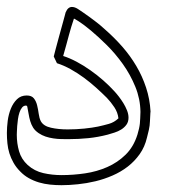

<svg xmlns="http://www.w3.org/2000/svg" viewBox="-20 -548 517 558"><path d="M417 -219.2Q416 -203.1 415.8 -195.8Q415.5 -188.5 414.8 -182.9Q414.1 -177.2 412.6 -170.4Q411.1 -163.6 407.2 -148.4Q400.9 -121.1 386 -100.1Q371.1 -79.1 351.1 -63.7Q331.1 -48.3 306.9 -37.8Q282.7 -27.3 257.3 -21.2Q231.9 -15.1 206.5 -12.5Q181.2 -9.8 158.7 -9.8Q142.1 -9.8 125.5 -11.5Q108.9 -13.2 93.3 -17.8Q77.6 -22.5 63.7 -30.3Q49.8 -38.1 38.6 -49.8Q26.9 -61.5 19.3 -75Q11.7 -88.4 7.3 -102.5Q2.9 -116.7 1.5 -131.6Q0 -146.5 0 -161.6Q0 -177.7 2.4 -196.8Q4.9 -215.8 11.5 -232.2Q18.1 -248.5 29.3 -259.5Q40.5 -270.5 57.6 -270.5Q71.8 -270.5 78.4 -262.2Q85 -253.9 87.9 -241.9Q90.8 -230 92.5 -217.3Q94.2 -204.6 98.6 -195.8Q106.4 -181.6 128.2 -176.8Q149.9 -171.9 176.8 -171.9Q200.7 -171.9 224.9 -174.3Q249 -176.8 265.1 -180.2Q280.8 -183.6 296.4 -188Q312 -192.4 324.2 -204.1Q322.3 -221.2 312.3 -236.3Q302.2 -251.5 290.5 -263.7Q275.9 -278.3 259 -293.5Q242.2 -308.6 223.6 -322.3Q205.1 -335.9 185.3 -346.9Q165.5 -357.9 145.5 -364.3Q143.1 -369.1 140.9 -374Q138.7 -378.9 136.2 -383.8Q138.2 -392.1 141.6 -404.8Q145 -417.5 148.9 -431.9Q152.8 -446.3 156.7 -460.4Q160.6 -474.6 163.8 -486.1Q167 -497.6 168.9 -504.9Q170.9 -512.2 170.9 -512.7V-512.2Q170.9 -511.7 170.4 -511.2Q174.3 -520.5 179 -524.2Q183.6 -527.8 189 -527.8Q197.3 -527.8 206.3 -522Q215.3 -516.1 223.1 -510.7Q239.3 -499.5 255.1 -487.5Q271 -475.6 285.2 -462.4Q312 -439 335.2 -412.6Q358.4 -386.2 376 -356.4Q393.6 -326.7 404.5 -293.5Q415.5 -260.3 417.5 -224.1ZM388.2 -222.7Q387.7 -260.7 373.3 -295.9Q358.9 -331.1 337.2 -361.6Q315.4 -392.1 290.3 -417Q265.1 -441.9 243.9 -459.5Q222.7 -477.1 208.5 -486.1Q194.3 -495.1 194.8 -493.7Q190.4 -481 187 -469.5Q183.6 -458 180.2 -445.6Q176.8 -433.1 172.9 -418.5Q168.9 -403.8 163.6 -385.3Q182.1 -379.4 202.4 -368.7Q222.7 -357.9 242.4 -344Q262.2 -330.1 280.3 -314.2Q298.3 -298.3 312 -283.2Q317.9 -276.9 325 -267.8Q332 -258.8 338.4 -248.5Q344.7 -238.3 349.1 -227.3Q353.5 -216.3 353.5 -206.1Q353.5 -193.8 347.4 -185.5Q341.3 -177.2 332.3 -171.6Q323.2 -166 312.5 -162.6Q301.8 -159.2 293 -156.7Q265.1 -149.4 236.8 -146.5Q208.5 -143.6 179.2 -143.6Q169.4 -143.6 158 -143.8Q146.5 -144 135 -145.8Q123.5 -147.5 112.5 -151.1Q101.6 -154.8 92.3 -161.1Q81.5 -168.5 76.2 -177.2Q70.8 -186 67.9 -196Q64.9 -206.1 63.2 -216.8Q61.5 -227.5 59.1 -238.8Q58.6 -239.3 58.3 -239.7Q58.1 -240.2 57.6 -240.7H57.1Q56.6 -241.2 55.7 -241.2Q48.8 -241.2 44.2 -235.6Q39.6 -230 36.6 -221.2Q33.7 -212.4 32.2 -201.9Q30.8 -191.4 30 -181.9Q29.3 -172.4 29.1 -165.3Q28.8 -158.2 28.8 -156.2Q28.8 -131.3 35.4 -108.4Q42 -85.4 60.5 -68.4Q80.1 -50.8 106 -44.9Q131.8 -39.1 158.7 -39.1Q192.9 -39.1 227.3 -44.2Q261.7 -49.3 291.7 -62.5Q321.8 -75.7 345 -98.4Q368.2 -121.1 379.4 -156.7Q382.3 -166.5 384 -174.1Q385.7 -181.6 386.5 -189Q387.2 -196.3 387.5 -204.3Q387.7 -212.4 388.2 -222.7Z"/></svg>

Font: XB Kayhan Pook
Style: Regular
Weight: 700
Designer: Behnam
Foundry: Irmug
Version: Version 7.300 2009